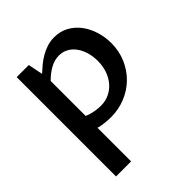

<svg xmlns="http://www.w3.org/2000/svg" viewBox="-214 -665 1065 1065"><g transform="rotate(-45 318.5 -132.5)"><path d="M199.7 -95.2Q211.9 -89.4 225.8 -85.4Q239.7 -81.5 252.9 -79.1Q266.1 -76.7 278.3 -75.7Q290.5 -74.7 299.3 -74.7Q336.9 -74.7 367.2 -89.6Q397.5 -104.5 418.9 -130.1Q440.4 -155.8 451.9 -189.9Q463.4 -224.1 463.4 -263.2Q463.4 -299.8 453.9 -331.5Q444.3 -363.3 427.2 -386.7Q410.2 -410.2 385.7 -423.6Q361.3 -437 332 -437Q296.9 -437 262.9 -418.2Q229 -399.4 199.7 -369.1ZM193.8 -430.7Q211.4 -447.3 231.9 -464.4Q252.4 -481.4 276.1 -495.4Q299.8 -509.3 326.9 -518.3Q354 -527.3 384.8 -527.3Q432.1 -527.3 469.5 -506.6Q506.8 -485.8 532.7 -451.4Q558.6 -417 572.5 -372.3Q586.4 -327.6 586.4 -280.3Q586.4 -217.8 563.5 -164.6Q540.5 -111.3 501 -72.5Q461.4 -33.7 408.2 -12Q355 9.8 294.9 9.8Q283.2 9.8 270.3 9Q257.3 8.3 244.9 6.8Q232.4 5.4 220.7 3.2Q209 1 199.7 -2V261.7H81.5V-517.6H176.3Z"/></g></svg>

Font: Proza Libre
Style: Medium
Weight: 500
Designer: Jasper de Waard
Foundry: Jasper de Waard
Version: Version 1.000; ttfautohint (v1.4.1.8-43bc)